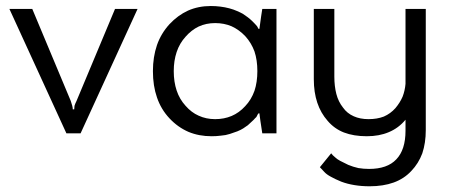

<svg xmlns="http://www.w3.org/2000/svg" viewBox="-20 -450 1524 648"><path d="M444.3 -419.9Q424.8 -419.9 368.2 -419.9Q335.9 -341.8 238.3 -109.4Q233.4 -99.6 231.4 -92.8Q230.5 -85.9 230.5 -81.1Q228.5 -81.1 225.6 -81.1Q225.6 -86.9 223.6 -93.8Q221.7 -100.6 218.8 -109.4Q175.8 -212.9 88.9 -419.9Q69.3 -419.9 11.7 -419.9Q59.6 -315.4 204.1 0Q215.8 0 252 0Q299.8 -105.5 444.3 -419.9Z M852.5 -352.5Q850.6 -355.5 847.7 -361.3Q844.7 -365.2 840.8 -369.1Q835.9 -374 830.1 -379.9Q824.2 -385.7 816.4 -391.6Q808.6 -397.5 799.8 -403.3Q791 -408.2 779.3 -413.1Q768.6 -418 753.9 -421.9Q739.3 -425.8 723.6 -427.7Q708 -429.7 691.4 -429.7Q649.4 -429.7 614.3 -414.1Q580.1 -398.4 551.8 -368.2Q523.4 -336.9 509.8 -297.9Q496.1 -257.8 496.1 -210Q496.1 -160.2 509.8 -121.1Q523.4 -81.1 551.8 -50.8Q580.1 -20.5 616.2 -4.9Q651.4 9.8 694.3 9.8Q710.9 9.8 725.6 7.8Q741.2 6.8 755.9 2Q770.5 -2.9 781.2 -6.8Q793 -11.7 800.8 -16.6Q808.6 -21.5 816.4 -27.3Q823.2 -33.2 830.1 -40Q836.9 -45.9 840.8 -50.8Q845.7 -54.7 846.7 -57.6Q848.6 -60.5 849.6 -63.5Q850.6 -65.4 852.5 -67.4Q853.5 -67.4 855.5 -67.4Q857.4 -49.8 865.2 0Q877 0 913.1 0Q913.1 -105.5 913.1 -419.9Q901.4 -419.9 865.2 -419.9Q862.3 -403.3 855.5 -352.5Q854.5 -352.5 852.5 -352.5ZM848.6 -210Q848.6 -172.9 838.9 -143.6Q828.1 -113.3 807.6 -91.8Q787.1 -69.3 761.7 -58.6Q736.3 -47.9 706.1 -47.9Q675.8 -47.9 650.4 -59.6Q626 -70.3 606.4 -92.8Q585.9 -115.2 576.2 -144.5Q566.4 -173.8 566.4 -210Q566.4 -245.1 576.2 -274.4Q585.9 -303.7 606.4 -326.2Q626 -348.6 650.4 -360.4Q675.8 -372.1 706.1 -372.1Q736.3 -372.1 761.7 -361.3Q787.1 -349.6 807.6 -328.1Q828.1 -305.7 838.9 -276.4Q848.6 -247.1 848.6 -210Z M1348.6 -419.9Q1348.6 -356.4 1348.6 -167Q1346.7 -144.5 1338.9 -124Q1330.1 -103.5 1314.5 -85Q1297.9 -66.4 1275.4 -56.6Q1252.9 -47.9 1223.6 -47.9Q1195.3 -47.9 1173.8 -57.6Q1151.4 -67.4 1137.7 -86.9Q1122.1 -106.4 1115.2 -132.8Q1108.4 -159.2 1108.4 -191.4Q1108.4 -267.6 1108.4 -419.9Q1090.8 -419.9 1039.1 -419.9Q1039.1 -360.4 1039.1 -182.6Q1039.1 -138.7 1050.8 -103.5Q1062.5 -68.4 1085.9 -42Q1108.4 -15.6 1140.6 -2.9Q1173.8 9.8 1217.8 9.8Q1259.8 9.8 1292 -3.9Q1325.2 -17.6 1348.6 -45.9Q1348.6 -33.2 1348.6 -8.8Q1348.6 55.7 1317.4 87.9Q1287.1 120.1 1225.6 120.1Q1207 120.1 1189.5 117.2Q1171.9 113.3 1155.3 106.4Q1138.7 98.6 1127.9 92.8Q1117.2 86.9 1112.3 82Q1107.4 77.1 1103.5 74.2Q1099.6 70.3 1097.7 67.4Q1085 83 1059.6 114.3Q1063.5 118.2 1074.2 129.9Q1082 138.7 1096.7 146.5Q1110.4 154.3 1131.8 163.1Q1152.3 170.9 1176.8 174.8Q1200.2 178.7 1227.5 178.7Q1273.4 178.7 1308.6 166Q1343.8 153.3 1368.2 127Q1392.6 101.6 1405.3 67.4Q1417 32.2 1417 -10.7Q1417 -147.5 1417 -419.9Q1400.4 -419.9 1348.6 -419.9Z"/></svg>

Font: TextaAlt
Style: Regular
Weight: 400
Designer: Daniel Hernandez & Miguel Hernandez
Version: Version 1.005;com.myfonts.easy.latinotype.texta.alt-regular.